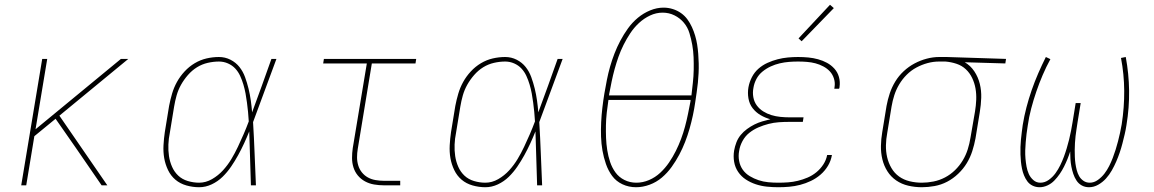

<svg xmlns="http://www.w3.org/2000/svg" viewBox="-20 -777 4840 805"><path d="M69 0 157 -530H178L129 -235L487 -530H518L229 -292L430 0H406L298 -157L213 -279L124 -206L90 0Z M815 8Q788 8 761.5 0.5Q735 -7 715.5 -23.5Q696 -40 684.5 -64Q673 -88 668.5 -114Q664 -140 665.5 -168Q667 -196 671 -223L689 -333Q694 -359 701.5 -384.5Q709 -410 722 -433.5Q735 -457 754 -477.5Q773 -498 796.5 -512Q820 -526 846 -532Q872 -538 898 -538Q924 -538 946.5 -526.5Q969 -515 984 -496Q999 -477 1007.5 -453.5Q1016 -430 1022 -405.5Q1028 -381 1031.5 -356Q1035 -331 1037 -306Q1058 -362 1078 -418Q1098 -474 1118 -530H1139Q1114 -464 1090 -397.5Q1066 -331 1041 -265Q1045 -199 1047.5 -132.5Q1050 -66 1053 0H1032Q1030 -57 1028.5 -113.5Q1027 -170 1025 -226Q1015 -201 1003.5 -176Q992 -151 978.5 -126.5Q965 -102 949 -78.5Q933 -55 913 -35.5Q893 -16 867.5 -4Q842 8 815 8ZM815 -11Q843 -11 869 -26Q895 -41 915 -63Q935 -85 950 -110Q965 -135 977.5 -161.5Q990 -188 1001.5 -214.5Q1013 -241 1023 -268Q1022 -288 1020 -307.5Q1018 -327 1015.5 -346.5Q1013 -366 1009.5 -385Q1006 -404 1000.5 -422.5Q995 -441 987 -458.5Q979 -476 966.5 -489.5Q954 -503 936 -511Q918 -519 898 -519Q875 -519 851 -513.5Q827 -508 806 -495Q785 -482 768 -462.5Q751 -443 739 -421.5Q727 -400 720.5 -377Q714 -354 710 -330L692 -220Q687 -196 686 -171Q685 -146 688.5 -122.5Q692 -99 701.5 -77.5Q711 -56 727.5 -40.5Q744 -25 767.5 -18Q791 -11 815 -11Z M1589 0Q1569 0 1548.5 -3.5Q1528 -7 1510.5 -16.5Q1493 -26 1480.5 -41Q1468 -56 1462 -75Q1456 -94 1456 -114.5Q1456 -135 1459 -156L1518 -511H1335L1338 -530H1725L1722 -511H1539L1480 -153Q1477 -135 1477 -117.5Q1477 -100 1482 -83.5Q1487 -67 1497.5 -54Q1508 -41 1522.5 -33Q1537 -25 1554.5 -22Q1572 -19 1589 -19H1658V0Z M2015 8Q1988 8 1961.5 0.5Q1935 -7 1915.5 -23.5Q1896 -40 1884.5 -64Q1873 -88 1868.5 -114Q1864 -140 1865.5 -168Q1867 -196 1871 -223L1889 -333Q1894 -359 1901.5 -384.5Q1909 -410 1922 -433.5Q1935 -457 1954 -477.5Q1973 -498 1996.5 -512Q2020 -526 2046 -532Q2072 -538 2098 -538Q2124 -538 2146.5 -526.5Q2169 -515 2184 -496Q2199 -477 2207.5 -453.5Q2216 -430 2222 -405.5Q2228 -381 2231.5 -356Q2235 -331 2237 -306Q2258 -362 2278 -418Q2298 -474 2318 -530H2339Q2314 -464 2290 -397.5Q2266 -331 2241 -265Q2245 -199 2247.5 -132.5Q2250 -66 2253 0H2232Q2230 -57 2228.5 -113.5Q2227 -170 2225 -226Q2215 -201 2203.5 -176Q2192 -151 2178.5 -126.5Q2165 -102 2149 -78.5Q2133 -55 2113 -35.5Q2093 -16 2067.5 -4Q2042 8 2015 8ZM2015 -11Q2043 -11 2069 -26Q2095 -41 2115 -63Q2135 -85 2150 -110Q2165 -135 2177.5 -161.5Q2190 -188 2201.5 -214.5Q2213 -241 2223 -268Q2222 -288 2220 -307.5Q2218 -327 2215.5 -346.5Q2213 -366 2209.5 -385Q2206 -404 2200.5 -422.5Q2195 -441 2187 -458.5Q2179 -476 2166.5 -489.5Q2154 -503 2136 -511Q2118 -519 2098 -519Q2075 -519 2051 -513.5Q2027 -508 2006 -495Q1985 -482 1968 -462.5Q1951 -443 1939 -421.5Q1927 -400 1920.5 -377Q1914 -354 1910 -330L1892 -220Q1887 -196 1886 -171Q1885 -146 1888.5 -122.5Q1892 -99 1901.5 -77.5Q1911 -56 1927.5 -40.5Q1944 -25 1967.5 -18Q1991 -11 2015 -11Z M2647 8Q2616 8 2589.5 -4.5Q2563 -17 2546.5 -39.5Q2530 -62 2520.5 -89.5Q2511 -117 2506 -145.5Q2501 -174 2500 -204Q2499 -234 2500.5 -264.5Q2502 -295 2505.5 -325Q2509 -355 2514 -385Q2519 -414 2524.5 -442Q2530 -470 2538 -498Q2546 -526 2556.5 -553Q2567 -580 2581 -606.5Q2595 -633 2613 -658Q2631 -683 2654.5 -702.5Q2678 -722 2706 -733.5Q2734 -745 2762 -745Q2782 -745 2801 -739Q2820 -733 2835.5 -722Q2851 -711 2862 -696Q2873 -681 2881 -663.5Q2889 -646 2894.5 -627.5Q2900 -609 2903 -590Q2906 -571 2907.5 -551.5Q2909 -532 2909.5 -511.5Q2910 -491 2909 -470.5Q2908 -450 2906 -430Q2904 -410 2901 -390Q2898 -370 2895 -349Q2891 -321 2885 -293Q2879 -265 2871 -237Q2863 -209 2852.5 -182Q2842 -155 2828 -128.5Q2814 -102 2796 -77Q2778 -52 2755 -32.5Q2732 -13 2703.5 -2.5Q2675 8 2647 8ZM2533 -377H2879Q2882 -404 2885 -430.5Q2888 -457 2888.5 -484Q2889 -511 2888 -537Q2887 -563 2882.5 -588.5Q2878 -614 2870.5 -638.5Q2863 -663 2847 -682Q2831 -701 2808 -712.5Q2785 -724 2758 -724Q2731 -724 2705.5 -712Q2680 -700 2659 -680.5Q2638 -661 2622.5 -637.5Q2607 -614 2594.5 -589Q2582 -564 2573 -538.5Q2564 -513 2557 -487.5Q2550 -462 2544.5 -435.5Q2539 -409 2534 -382Q2534 -381 2534 -379.5Q2534 -378 2533 -377ZM2648 -11Q2675 -11 2701 -22Q2727 -33 2748 -52.5Q2769 -72 2785 -95.5Q2801 -119 2813.5 -144Q2826 -169 2835.5 -194.5Q2845 -220 2852 -246Q2859 -272 2864.5 -299Q2870 -326 2875 -352Q2875 -354 2875 -355.5Q2875 -357 2876 -358H2531Q2527 -332 2524 -305Q2521 -278 2520.5 -251.5Q2520 -225 2521 -199Q2522 -173 2526 -147.5Q2530 -122 2538 -98Q2546 -74 2560.5 -54Q2575 -34 2598 -22.5Q2621 -11 2648 -11Z M3243 8Q3219 8 3195 5.5Q3171 3 3148.5 -4.5Q3126 -12 3107 -24.5Q3088 -37 3075 -56Q3062 -75 3058 -98.5Q3054 -122 3058 -146Q3061 -163 3067.5 -180Q3074 -197 3085.5 -211Q3097 -225 3112 -236Q3127 -247 3143 -255Q3159 -263 3176 -268Q3193 -273 3210 -277Q3188 -283 3168.5 -294.5Q3149 -306 3135.5 -323.5Q3122 -341 3118 -364.5Q3114 -388 3118 -411Q3122 -433 3132.5 -453.5Q3143 -474 3160 -489Q3177 -504 3198 -513.5Q3219 -523 3240.5 -528.5Q3262 -534 3283.5 -536Q3305 -538 3326 -538Q3348 -538 3369 -536Q3390 -534 3410 -528.5Q3430 -523 3447.5 -513.5Q3465 -504 3478.5 -489Q3492 -474 3497.5 -454Q3503 -434 3500 -413Q3500 -411 3499.5 -409Q3499 -407 3498 -405H3478Q3478 -407 3478.5 -408.5Q3479 -410 3479 -412Q3482 -430 3476.5 -447.5Q3471 -465 3459.5 -477.5Q3448 -490 3432 -498.5Q3416 -507 3399 -511.5Q3382 -516 3363.5 -517.5Q3345 -519 3326 -519Q3307 -519 3288 -517.5Q3269 -516 3249.5 -511.5Q3230 -507 3211.5 -498.5Q3193 -490 3177 -477Q3161 -464 3151.5 -446Q3142 -428 3139 -409Q3135 -389 3138.5 -369.5Q3142 -350 3153 -335Q3164 -320 3180 -310Q3196 -300 3214 -294.5Q3232 -289 3251.5 -287Q3271 -285 3291 -285H3349L3346 -266H3288Q3267 -266 3245.5 -264.5Q3224 -263 3202.5 -257.5Q3181 -252 3160 -243Q3139 -234 3121.5 -220Q3104 -206 3093 -185.5Q3082 -165 3079 -144Q3075 -123 3079 -102Q3083 -81 3094.5 -65Q3106 -49 3123.5 -38.5Q3141 -28 3160.5 -21.5Q3180 -15 3201 -13Q3222 -11 3243 -11Q3264 -11 3284.5 -12.5Q3305 -14 3325.5 -19Q3346 -24 3366 -32.5Q3386 -41 3403 -55Q3420 -69 3432 -87.5Q3444 -106 3448 -127H3468Q3464 -103 3451.5 -82Q3439 -61 3420.5 -45Q3402 -29 3380 -18.5Q3358 -8 3335 -2Q3312 4 3289 6Q3266 8 3243 8ZM3341 -604 3328 -616 3460 -757 3476 -743Z M3845 8Q3816 8 3788 1.5Q3760 -5 3737.5 -20.5Q3715 -36 3700.5 -59Q3686 -82 3679.5 -109Q3673 -136 3673.5 -165Q3674 -194 3679 -223L3697 -333Q3702 -360 3710.5 -385.5Q3719 -411 3733.5 -435Q3748 -459 3769 -478.5Q3790 -498 3814.5 -511Q3839 -524 3865.5 -531Q3892 -538 3918 -538Q3922 -538 3925.5 -538Q3929 -538 3933 -538Q3937 -538 3941 -538Q3945 -538 3949 -538L4198 -530L4195 -511L4025 -516Q4049 -502 4065 -478Q4081 -454 4088 -425.5Q4095 -397 4094 -367Q4093 -337 4088 -307L4070 -197Q4065 -170 4056.5 -143.5Q4048 -117 4033.5 -93Q4019 -69 3997.5 -48.5Q3976 -28 3951 -15Q3926 -2 3898.5 3Q3871 8 3845 8ZM3845 -11Q3869 -11 3894 -16Q3919 -21 3942 -33Q3965 -45 3984 -63.5Q4003 -82 4016.5 -104.5Q4030 -127 4037.5 -151Q4045 -175 4049 -200L4068 -310Q4072 -334 4073 -358.5Q4074 -383 4070 -406Q4066 -429 4056 -450Q4046 -471 4029.5 -486.5Q4013 -502 3990.5 -509.5Q3968 -517 3944 -519H3930Q3926 -519 3923 -519Q3920 -519 3917 -519Q3893 -519 3869 -512.5Q3845 -506 3822.5 -494Q3800 -482 3781.5 -463.5Q3763 -445 3750 -423Q3737 -401 3729.5 -377.5Q3722 -354 3718 -330L3700 -220Q3695 -194 3694.5 -168Q3694 -142 3699.5 -118Q3705 -94 3717.5 -72.5Q3730 -51 3749.5 -37Q3769 -23 3794 -17Q3819 -11 3845 -11Z M4339 8Q4323 8 4309.5 1.5Q4296 -5 4287.5 -16.5Q4279 -28 4273.5 -41.5Q4268 -55 4265 -69.5Q4262 -84 4260.5 -99Q4259 -114 4258.5 -129.5Q4258 -145 4258.5 -160.5Q4259 -176 4260.5 -191.5Q4262 -207 4264 -222.5Q4266 -238 4268 -253Q4274 -290 4283.5 -326.5Q4293 -363 4305.5 -399Q4318 -435 4333 -469.5Q4348 -504 4365 -538L4384 -529Q4366 -496 4351.5 -462Q4337 -428 4325 -393Q4313 -358 4303.5 -322Q4294 -286 4289 -250Q4286 -233 4284 -215.5Q4282 -198 4280.5 -181Q4279 -164 4278.5 -146.5Q4278 -129 4279.5 -112Q4281 -95 4284 -78.5Q4287 -62 4293.5 -47.5Q4300 -33 4312.5 -22Q4325 -11 4342 -11Q4361 -11 4377.5 -23Q4394 -35 4405.5 -51Q4417 -67 4425.5 -84.5Q4434 -102 4440.5 -119.5Q4447 -137 4452.5 -155.5Q4458 -174 4462.5 -192Q4467 -210 4470.5 -228.5Q4474 -247 4477 -265L4490 -345H4511L4498 -265Q4496 -250 4493.5 -235.5Q4491 -221 4489.5 -206.5Q4488 -192 4487 -177.5Q4486 -163 4486 -148.5Q4486 -134 4486.5 -119.5Q4487 -105 4489 -91Q4491 -77 4494.5 -63.5Q4498 -50 4504.5 -38.5Q4511 -27 4522.5 -19Q4534 -11 4549 -11Q4567 -11 4583 -22.5Q4599 -34 4610.5 -49Q4622 -64 4630.5 -81Q4639 -98 4645.5 -115Q4652 -132 4657.5 -149.5Q4663 -167 4667.5 -184.5Q4672 -202 4676 -220Q4680 -238 4683 -256Q4694 -327 4693.5 -396.5Q4693 -466 4680 -534L4700 -538Q4713 -468 4714 -397Q4715 -326 4703 -253Q4700 -233 4695.5 -214Q4691 -195 4686 -175.5Q4681 -156 4674.5 -137Q4668 -118 4660 -99.5Q4652 -81 4641.5 -62.5Q4631 -44 4617 -28.5Q4603 -13 4584.5 -2.5Q4566 8 4546 8Q4529 8 4515.5 0.5Q4502 -7 4493.5 -20Q4485 -33 4480 -48Q4475 -63 4472 -78.5Q4469 -94 4468 -110Q4467 -126 4467 -142Q4462 -126 4455.5 -110Q4449 -94 4441 -78Q4433 -62 4423 -47.5Q4413 -33 4400.5 -20Q4388 -7 4371.5 0.5Q4355 8 4339 8Z"/></svg>

Font: Iosevka Slab ThExObl
Style: Regular
Weight: 100
Width: 7
Italic angle: -9°
Monospace: yes
Designer: Belleve Invis
Foundry: Belleve Invis
Version: Version 11.1.1; ttfautohint (v1.8.3)